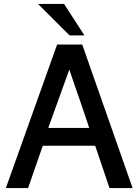

<svg xmlns="http://www.w3.org/2000/svg" viewBox="-20 -955 707 975"><path d="M463.4 -214.8H197.3L122.6 0H9.8L270 -729H397.5L653.3 0H536.1ZM433.1 -305.2Q419.9 -344.2 407.7 -380.9Q395.5 -417.5 383.1 -453.4Q370.6 -489.3 357.9 -525.6Q345.2 -562 332 -601.6Q304.7 -525.9 278.6 -453.9Q252.4 -381.8 225.1 -305.2ZM305.2 -935.1 408.7 -775.4H333L172.9 -935.1Z"/></svg>

Font: SolaimanLipi
Style: Bold
Weight: 700
Designer: Solaiman Karim
Foundry: Al Mamun Sumon
Version: Version 2.000